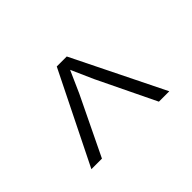

<svg xmlns="http://www.w3.org/2000/svg" viewBox="-105 -696 810 810"><g transform="rotate(45 300.0 -291.5)"><path d="M504.9 -122.1V-59.1L95.2 -262.2V-321.8L504.9 -523.9V-461.9L244.1 -335.9L145 -292L244.1 -248Z"/></g></svg>

Font: Kreadon Light
Style: Regular
Weight: 300
Designer: kohakuno
Foundry: StudioGnu
Version: Version 1.000;Glyphs 3.1.2 (3151)